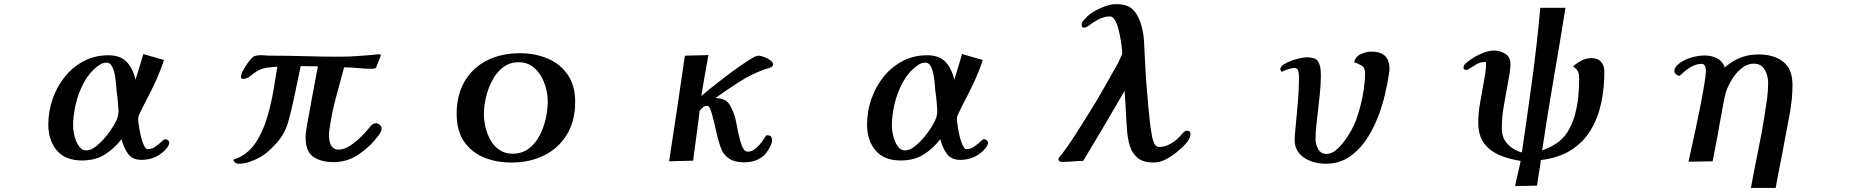

<svg xmlns="http://www.w3.org/2000/svg" viewBox="-20 -785 9040 938"><path d="M559 -244Q558 -261 556 -286Q554 -311 551 -330Q549 -342 547.5 -366Q546 -390 541.5 -416Q537 -442 527.5 -460.5Q518 -479 501 -479Q488 -479 479 -475Q470 -471 459 -463Q417 -432 390 -382Q363 -332 350 -276Q337 -220 337 -169Q337 -156 340.5 -136Q344 -116 352 -96Q360 -76 372.5 -63Q385 -50 402 -50Q423 -50 447 -68.5Q471 -87 494 -114Q517 -141 533.5 -168.5Q550 -196 555 -214Q557 -224 558 -229Q559 -234 559 -244ZM807 -88Q807 -83 804 -76.5Q801 -70 798 -65Q749 -4 671 -4Q626 -4 604.5 -35Q583 -66 574 -105Q535 -56 489.5 -28.5Q444 -1 380 -1Q299 -1 257.5 -50Q216 -99 216 -177Q216 -240 236.5 -300Q257 -360 295.5 -408.5Q334 -457 388.5 -486Q443 -515 510 -515Q569 -515 599.5 -482Q630 -449 642 -395Q652 -427 661.5 -458.5Q671 -490 680 -521L781 -492Q773 -466 763 -441Q753 -416 742 -391Q731 -367 719 -343Q707 -319 695 -296Q685 -277 675 -257Q665 -237 658 -221Q655 -212 655 -203Q655 -194 658.5 -170.5Q662 -147 668 -120.5Q674 -94 683 -75Q692 -56 702 -56Q721 -56 740.5 -69.5Q760 -83 776 -99Q787 -109 797 -102.5Q807 -96 807 -88Z M1844 -152Q1843 -145 1839 -138Q1835 -131 1830 -124Q1791 -71 1734.5 -32Q1678 7 1610 7Q1548 7 1510.5 -19Q1473 -45 1473 -114Q1473 -128 1475 -141.5Q1477 -155 1479 -168Q1492 -241 1505.5 -314.5Q1519 -388 1533 -461Q1512 -461 1491 -461.5Q1470 -462 1449 -462Q1441 -424 1433 -385.5Q1425 -347 1417 -309Q1405 -251 1388.5 -191Q1372 -131 1331 -86Q1312 -65 1292 -47Q1272 -29 1247 -15Q1227 -4 1200 5.5Q1173 15 1144 15Q1137 15 1129 9.5Q1121 4 1121 -4Q1121 -7 1133 -10Q1143 -13 1152 -18Q1161 -23 1165 -25Q1211 -54 1240.5 -106Q1270 -158 1288 -221Q1306 -284 1316.5 -347Q1327 -410 1335 -459Q1310 -458 1283 -454Q1256 -450 1234 -436Q1224 -430 1214 -422.5Q1204 -415 1194 -407Q1191 -405 1182 -402Q1173 -399 1165 -400Q1157 -401 1157 -409Q1157 -419 1164.5 -435Q1172 -451 1183 -467Q1194 -483 1204.5 -495.5Q1215 -508 1224 -511Q1242 -517 1265 -515Q1288 -513 1307 -513Q1390 -513 1473 -510.5Q1556 -508 1638 -508Q1677 -508 1716.5 -510.5Q1756 -513 1791 -516Q1802 -517 1812 -518.5Q1822 -520 1831 -520Q1844 -520 1839 -510Q1838 -507 1833 -494.5Q1828 -482 1823.5 -470.5Q1819 -459 1819 -458Q1816 -451 1808 -450Q1800 -449 1793 -449Q1760 -449 1727 -452.5Q1694 -456 1661 -456Q1640 -380 1620 -304Q1600 -228 1589 -150Q1588 -144 1587.5 -137.5Q1587 -131 1587 -125Q1587 -110 1590.5 -93.5Q1594 -77 1604.5 -65.5Q1615 -54 1634 -54Q1660 -54 1687.5 -71.5Q1715 -89 1739.5 -112.5Q1764 -136 1779 -155Q1781 -158 1785 -162Q1789 -166 1791 -169Q1799 -178 1805 -180.5Q1811 -183 1818 -183Q1825 -183 1836 -174.5Q1847 -166 1844 -152Z M2656 -288Q2656 -320 2647.5 -353.5Q2639 -387 2621.5 -416Q2604 -445 2577.5 -463Q2551 -481 2514 -481Q2470 -481 2437.5 -456Q2405 -431 2384.5 -391.5Q2364 -352 2354 -308.5Q2344 -265 2344 -229Q2344 -198 2352 -163.5Q2360 -129 2376.5 -100Q2393 -71 2420 -52.5Q2447 -34 2484 -34Q2530 -34 2563 -59Q2596 -84 2616.5 -123.5Q2637 -163 2646.5 -207Q2656 -251 2656 -288ZM2790 -287Q2790 -195 2750 -128.5Q2710 -62 2639.5 -26.5Q2569 9 2479 9Q2403 9 2342.5 -16.5Q2282 -42 2246.5 -94.5Q2211 -147 2211 -229Q2211 -322 2250.5 -388.5Q2290 -455 2359.5 -490Q2429 -525 2520 -525Q2594 -525 2655.5 -499Q2717 -473 2753.5 -420Q2790 -367 2790 -287Z M3757 -470Q3757 -462 3747.5 -457Q3738 -452 3727 -449.5Q3716 -447 3710 -444Q3649 -422 3588.5 -383Q3528 -344 3475 -306Q3505 -305 3523 -295Q3541 -285 3554 -256Q3571 -221 3578 -180.5Q3585 -140 3595 -102Q3598 -94 3602 -80Q3606 -66 3614 -55Q3622 -44 3633 -44Q3655 -44 3673.5 -61Q3692 -78 3704 -94Q3707 -99 3711 -105Q3715 -111 3717 -115Q3720 -120 3722.5 -122.5Q3725 -125 3732 -124Q3745 -123 3748.5 -115.5Q3752 -108 3752 -99Q3752 -90 3746 -76Q3740 -62 3731.5 -49.5Q3723 -37 3717 -30Q3699 -12 3674 -2Q3649 8 3615 8Q3586 8 3562.5 0Q3539 -8 3519 -31Q3507 -46 3498 -73Q3489 -100 3481.5 -132Q3474 -164 3467 -194Q3460 -224 3453 -244Q3452 -248 3450.5 -252Q3449 -256 3446 -260Q3441 -268 3434 -268Q3423 -268 3413.5 -260Q3404 -252 3398 -244Q3391 -183 3382.5 -122Q3374 -61 3366 0L3249 3Q3269 -126 3288 -255Q3307 -384 3326 -513L3441 -516Q3432 -468 3423 -416Q3414 -364 3406 -316Q3421 -329 3452 -354Q3483 -379 3521 -408Q3559 -437 3595.5 -462.5Q3632 -488 3658 -503Q3671 -510 3676 -511.5Q3681 -513 3688 -513Q3695 -513 3711.5 -507Q3728 -501 3738 -494Q3757 -482 3757 -470Z M4559 -244Q4558 -261 4556 -286Q4554 -311 4551 -330Q4549 -342 4547.5 -366Q4546 -390 4541.5 -416Q4537 -442 4527.5 -460.5Q4518 -479 4501 -479Q4488 -479 4479 -475Q4470 -471 4459 -463Q4417 -432 4390 -382Q4363 -332 4350 -276Q4337 -220 4337 -169Q4337 -156 4340.5 -136Q4344 -116 4352 -96Q4360 -76 4372.5 -63Q4385 -50 4402 -50Q4423 -50 4447 -68.5Q4471 -87 4494 -114Q4517 -141 4533.5 -168.5Q4550 -196 4555 -214Q4557 -224 4558 -229Q4559 -234 4559 -244ZM4807 -88Q4807 -83 4804 -76.5Q4801 -70 4798 -65Q4749 -4 4671 -4Q4626 -4 4604.5 -35Q4583 -66 4574 -105Q4535 -56 4489.5 -28.5Q4444 -1 4380 -1Q4299 -1 4257.5 -50Q4216 -99 4216 -177Q4216 -240 4236.5 -300Q4257 -360 4295.5 -408.5Q4334 -457 4388.5 -486Q4443 -515 4510 -515Q4569 -515 4599.5 -482Q4630 -449 4642 -395Q4652 -427 4661.5 -458.5Q4671 -490 4680 -521L4781 -492Q4773 -466 4763 -441Q4753 -416 4742 -391Q4731 -367 4719 -343Q4707 -319 4695 -296Q4685 -277 4675 -257Q4665 -237 4658 -221Q4655 -212 4655 -203Q4655 -194 4658.5 -170.5Q4662 -147 4668 -120.5Q4674 -94 4683 -75Q4692 -56 4702 -56Q4721 -56 4740.5 -69.5Q4760 -83 4776 -99Q4787 -109 4797 -102.5Q4807 -96 4807 -88Z M5796 -132Q5796 -119 5789.5 -106.5Q5783 -94 5775 -85Q5757 -65 5730.5 -43Q5704 -21 5674.5 -6Q5645 9 5616 9Q5565 9 5538 -13.5Q5511 -36 5500 -72Q5489 -108 5486 -148.5Q5483 -189 5481 -226Q5480 -255 5478 -284Q5476 -313 5474 -341Q5425 -256 5374 -170Q5323 -84 5272 1Q5250 1 5221.5 3.5Q5193 6 5170 6Q5164 6 5157.5 3.5Q5151 1 5151 -6Q5151 -13 5157 -20Q5163 -27 5167 -31Q5202 -77 5235 -129Q5268 -181 5298 -229Q5337 -291 5364.5 -339.5Q5392 -388 5423 -443Q5434 -461 5444.5 -482.5Q5455 -504 5461 -518Q5463 -524 5462.5 -527.5Q5462 -531 5462 -537Q5460 -559 5455.5 -587.5Q5451 -616 5444 -643Q5437 -670 5426.5 -687.5Q5416 -705 5402 -705Q5389 -705 5372.5 -700.5Q5356 -696 5342 -688Q5326 -679 5316 -672Q5306 -665 5292 -655Q5285 -650 5274.5 -650Q5264 -650 5264 -663Q5264 -674 5273.5 -685Q5283 -696 5293 -706Q5311 -722 5334.5 -734.5Q5358 -747 5380.5 -755Q5403 -763 5417 -764Q5469 -768 5500 -749.5Q5531 -731 5550 -679Q5566 -637 5569 -583.5Q5572 -530 5574 -485Q5576 -437 5580.5 -376Q5585 -315 5590.5 -258Q5596 -201 5601 -163Q5604 -146 5607.5 -123Q5611 -100 5619.5 -83.5Q5628 -67 5643 -67Q5672 -67 5701.5 -84Q5731 -101 5756 -132Q5770 -149 5783 -146Q5796 -143 5796 -132Z M6768 -448Q6768 -444 6768 -440.5Q6768 -437 6767 -433Q6760 -383 6746 -323Q6732 -263 6708 -203.5Q6684 -144 6649 -94.5Q6614 -45 6566.5 -15Q6519 15 6456 15Q6421 15 6386 3Q6351 -9 6328 -35Q6305 -61 6305 -103Q6305 -111 6305.5 -120Q6306 -129 6307 -137Q6313 -205 6319.5 -273.5Q6326 -342 6326 -411Q6326 -424 6322.5 -438.5Q6319 -453 6302 -453Q6298 -453 6280.5 -449Q6263 -445 6247 -436Q6243 -433 6238.5 -437.5Q6234 -442 6235 -449Q6237 -461 6253.5 -471.5Q6270 -482 6292 -489.5Q6314 -497 6333.5 -501Q6353 -505 6362 -505Q6408 -505 6420.5 -483.5Q6433 -462 6433 -419Q6433 -379 6428.5 -332Q6424 -285 6419 -244Q6415 -209 6411 -174Q6407 -139 6407 -104Q6407 -80 6420 -56.5Q6433 -33 6461 -33Q6484 -33 6506 -51Q6528 -69 6548 -96Q6568 -123 6582.5 -150Q6597 -177 6604 -196Q6616 -228 6626.5 -268.5Q6637 -309 6643 -351Q6649 -393 6649 -426Q6649 -454 6634 -463.5Q6619 -473 6596 -481Q6601 -508 6628 -520.5Q6655 -533 6680 -533Q6723 -533 6745.5 -512.5Q6768 -492 6768 -448Z M7818 -435Q7818 -355 7802.5 -282Q7787 -209 7751.5 -150Q7716 -91 7656.5 -52.5Q7597 -14 7508 -3Q7504 28 7498.5 59Q7493 90 7489 122L7382 124Q7388 93 7395.5 62.5Q7403 32 7409 1Q7354 -7 7306.5 -27Q7259 -47 7230.5 -85Q7202 -123 7202 -187Q7202 -234 7210.5 -280.5Q7219 -327 7227 -373Q7232 -399 7236 -425Q7240 -451 7240 -477Q7240 -482 7236 -482Q7209 -482 7190.5 -469.5Q7172 -457 7149 -444Q7145 -442 7137.5 -444.5Q7130 -447 7130 -454Q7130 -465 7139 -474Q7155 -489 7179.5 -504Q7204 -519 7230.5 -528.5Q7257 -538 7279 -538Q7308 -538 7333.5 -522.5Q7359 -507 7359 -472Q7359 -452 7356 -432Q7353 -412 7349 -392Q7339 -334 7328 -275Q7317 -216 7317 -157Q7317 -111 7345.5 -81Q7374 -51 7415 -40Q7441 -216 7465 -392.5Q7489 -569 7505 -747H7628Q7600 -572 7570 -398.5Q7540 -225 7514 -50Q7528 -56 7543.5 -62.5Q7559 -69 7572 -77Q7612 -100 7636.5 -138Q7661 -176 7673.5 -221.5Q7686 -267 7690.5 -314Q7695 -361 7695 -403Q7695 -423 7688.5 -436.5Q7682 -450 7665 -460Q7683 -477 7706 -489Q7729 -501 7754 -501Q7786 -501 7802 -482.5Q7818 -464 7818 -435Z M8737 -370Q8737 -302 8723.5 -229Q8710 -156 8697 -89Q8687 -31 8676 21.5Q8665 74 8655 133H8534Q8550 44 8568.5 -45Q8587 -134 8601 -223Q8608 -266 8613 -303.5Q8618 -341 8618 -381Q8618 -402 8611 -423.5Q8604 -445 8589 -459.5Q8574 -474 8549 -474Q8515 -474 8486 -449.5Q8457 -425 8437.5 -391Q8418 -357 8410 -328Q8405 -309 8399.5 -280Q8394 -251 8389 -222.5Q8384 -194 8380 -174Q8373 -130 8364 -85.5Q8355 -41 8347 3L8229 5Q8246 -72 8263.5 -153.5Q8281 -235 8296 -313Q8302 -346 8307.5 -380.5Q8313 -415 8314 -437Q8315 -447 8310.5 -460Q8306 -473 8293 -473Q8266 -473 8241 -458Q8216 -443 8190 -418Q8183 -411 8171.5 -419.5Q8160 -428 8160 -438Q8160 -451 8171 -464Q8197 -489 8235 -501.5Q8273 -514 8308 -514Q8340 -514 8367 -501Q8394 -488 8406 -456Q8444 -488 8483.5 -503.5Q8523 -519 8572 -519Q8646 -519 8691.5 -483.5Q8737 -448 8737 -370Z"/></svg>

Font: Kaisei Tokumin ExtraBold
Style: Regular
Weight: 800
Designer: Font-Kai, 金井和夫
Foundry: KAZUO KANAI
Version: Version 5.003